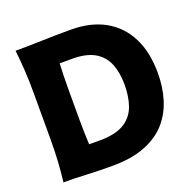

<svg xmlns="http://www.w3.org/2000/svg" viewBox="-140 -948 1106 1098"><g transform="rotate(-20 413.0 -399.5)"><path d="M65.4 0Q72.8 -64.5 76.4 -125Q80.1 -185.5 80.1 -260.7V-532.7Q80.1 -610.8 76.4 -672.6Q72.8 -734.4 65.4 -800.8Q138.7 -800.8 225.6 -803.5Q312.5 -806.2 402.3 -806.2Q524.4 -806.2 610.1 -758.1Q695.8 -710 741.2 -619.9Q786.6 -529.8 786.6 -402.8Q786.6 -317.9 763.9 -243.7Q741.2 -169.4 691.4 -113Q641.6 -56.6 560.1 -24.7Q478.5 7.3 360.4 7.3Q274.9 7.3 204.1 3.7Q133.3 0 65.4 0ZM277.8 -154.3H360.4Q448.2 -157.7 497.1 -190.2Q545.9 -222.7 565.4 -278.1Q585 -333.5 585 -405.3Q585 -477.5 564.2 -530.5Q543.5 -583.5 496.3 -613.8Q449.2 -644 369.1 -647H277.8Q275.9 -610.8 274.9 -573Q273.9 -535.2 273.9 -487.3V-308.1Q273.9 -262.2 274.9 -225.6Q275.9 -189 277.8 -154.3Z"/></g></svg>

Font: Pinar DS2-Bold
Style: Regular
Weight: 700
Designer: Amin Abedi
Version: Version 2.000